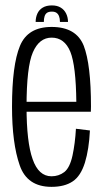

<svg xmlns="http://www.w3.org/2000/svg" viewBox="-20 -704 402 727"><path d="M175 3.5V-36.5Q126 -36.5 103.5 -101.5Q80.5 -166 80.5 -300Q80.5 -451 104.5 -506Q128.5 -561.5 175.5 -561.5Q224.5 -561.5 246.5 -507.5Q267.5 -455 269 -318.5H73V-281H324Q324.5 -291 324.5 -301Q324.5 -459.5 297 -531Q268.5 -602 175.5 -602Q85 -602 55.5 -530Q25.5 -457.5 25.5 -300Q25.5 -161.5 54.5 -78.5Q82.5 3.5 175 3.5ZM175 -36.5V3.5Q224.5 3.5 255 -17Q285.5 -37 301.5 -88Q317 -138.5 320.5 -210L267.5 -216.5Q264.5 -161.5 254.5 -115Q244.5 -69 223.5 -52.5Q202.5 -36.5 175 -36.5ZM176.5 -683.5Q155.5 -683.5 141.8 -675.2Q128 -667 121.5 -652.5Q115 -638 115 -621H146Q146 -633.5 148.8 -642.2Q151.5 -651 158 -655.5Q164.5 -660 176.5 -660Q187 -660 193.5 -655.8Q200 -651.5 203.5 -642.8Q207 -634 207 -621H237.5Q237.5 -638 230.5 -652.5Q223.5 -667 210 -675.2Q196.5 -683.5 176.5 -683.5Z"/></svg>

Font: Anybody Condensed Light
Style: Regular
Weight: 300
Width: 3
Designer: Tyler Finck
Foundry: Etcetera Type Company
Version: Version 1.113;gftools[0.9.25]